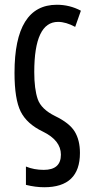

<svg xmlns="http://www.w3.org/2000/svg" viewBox="-20 -567 374 807"><path d="M166 220Q316 220 316 76Q316 22 294 -14Q272 -50 212 -79Q153 -108 138.5 -150.5Q124 -193 124 -264Q124 -475 224 -475Q257 -475 296 -454L320 -522Q273 -547 219 -547Q41 -547 41 -261Q41 -150 67 -98Q93 -46 160 -14Q236 23 236 83Q236 147 164 147Q123 147 89 133V210Q129 220 166 220Z"/></svg>

Font: Noto Sans Display Condensed
Style: Regular
Weight: 400
Width: 3
Designer: Monotype Design Team
Foundry: Monotype Imaging Inc.
Version: Version 1.900